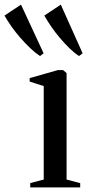

<svg xmlns="http://www.w3.org/2000/svg" viewBox="-110 -812 379 832"><path d="M21 0V-18.5L79.5 -34V-439L18.5 -458.5V-473.5L141.5 -508.5H163L178.5 -495.5V-34L237.5 -18.5V0ZM63 -569.5Q43 -582.5 21.2 -603.2Q-0.5 -624 -21.8 -648.2Q-43 -672.5 -60.5 -697.5Q-78 -722.5 -90.5 -744.5L-19 -792L79 -581L64 -569.5ZM232 -569.5Q212 -582.5 190.8 -603.2Q169.5 -624 149 -648.2Q128.5 -672.5 111.5 -697.5Q94.5 -722.5 82 -744.5L153.5 -792L248 -581L233 -569.5Z"/></svg>

Font: Merriweather 144pt
Style: Regular
Weight: 400
Version: Version 2.100